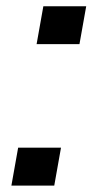

<svg xmlns="http://www.w3.org/2000/svg" viewBox="-20 -578 320 598"><path d="M36.5 -118 15.5 0H149L170 -118ZM115 -558.5 94 -440.5H227.5L248.5 -558.5Z"/></svg>

Font: Anybody ExtraExpanded Medium
Style: Italic
Weight: 500
Width: 8
Italic angle: -10°
Version: Version 1.113;gftools[0.9.25]